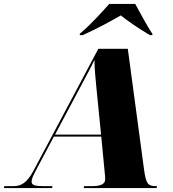

<svg xmlns="http://www.w3.org/2000/svg" viewBox="-77 -964 885 984"><path d="M332 -791V-784H347C420 -816 502 -862 542 -885C573 -860 624 -824 691 -784H704V-791C681 -823 637 -906 616 -944H483C440 -896 388 -838 332 -791ZM-57 0H190L192 -10H148C102 -10 85 -15 85 -33C85 -47 91 -61 113 -102L199 -264H442L460 -76C461 -65 462 -56 462 -45C462 -19 436 -10 393 -10H354L352 0H725L728 -10H723C681 -10 671 -22 661 -97L578 -714H427L94 -88C60 -24 28 -10 -8 -10H-55ZM338 -524C370 -585 389 -618 407 -657C408 -609 411 -574 417 -515L441 -274H205Z"/></svg>

Font: Noto Serif Display Black
Style: Italic
Weight: 900
Italic angle: -12°
Designer: Monotype Design Team
Foundry: Monotype Imaging Inc.
Version: Version 2.009